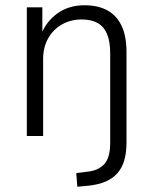

<svg xmlns="http://www.w3.org/2000/svg" viewBox="-20 -517 581 730"><path d="M274 193 270 141 311 136Q353 132 376 107.5Q399 83 399 26V-314Q399 -358 387.5 -386.5Q376 -415 352 -429Q328 -443 291 -443Q249 -443 215.5 -424Q182 -405 163 -371Q144 -337 144 -293V0H82V-489H141V-385H136Q156 -436 199 -466.5Q242 -497 301 -497Q352 -497 387.5 -478Q423 -459 442 -419.5Q461 -380 461 -318V24Q461 63 452.5 92.5Q444 122 426 142Q408 162 381 173.5Q354 185 317 189Z"/></svg>

Font: Nunito Sans 10pt SemiCondensed Light
Style: Regular
Weight: 300
Width: 4
Designer: Vernon Adams
Foundry: Vernon Adams
Version: Version 3.101;gftools[0.9.27]